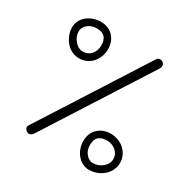

<svg xmlns="http://www.w3.org/2000/svg" viewBox="-163 -856 1049 1054"><g transform="rotate(30 361.5 -328.5)"><path d="M61 -591.3C61 -570.3 65.9 -549.8 76.2 -530.3C95.7 -490.7 132.3 -462.4 178.7 -462.4C246.6 -462.4 292.5 -520.5 292.5 -585C292.5 -617.2 282.7 -644 263.2 -665C243.2 -686 216.8 -696.8 183.6 -696.8C121.1 -696.8 61 -654.8 61 -591.3ZM585.9 -674.8C581.1 -678.7 575.2 -680.7 568.8 -680.7C566.9 -680.7 556.2 -682.6 547.9 -669.4L123.5 -5.4C121.1 -2 119.6 2 119.6 6.3C119.6 11.7 122.6 23.4 135.7 30.8C139.2 32.7 143.1 33.7 147 33.7C152.8 33.7 164.1 30.8 172.4 18.6L591.3 -636.7C594.7 -642.1 596.2 -647.9 596.2 -653.8C596.2 -656.2 597.7 -666.5 585.9 -674.8ZM103.5 -591.3C103.5 -607.4 111.3 -622.1 126.5 -635.3C141.6 -647.9 160.6 -654.3 183.6 -654.3C228 -654.3 250 -631.3 250 -585C250 -562 243.2 -543 230 -527.8C216.3 -512.7 199.2 -504.9 178.7 -504.9C158.7 -504.9 141.6 -513.7 126.5 -531.7C111.3 -549.3 103.5 -569.3 103.5 -591.3ZM532.7 40.5C553.7 40.5 573.7 35.6 593.8 25.9C632.8 5.9 661.6 -30.8 661.6 -77.1C661.6 -145.5 603 -191.9 538.6 -191.9C505.9 -191.9 479 -181.6 458 -161.6C437 -141.6 426.3 -114.7 426.3 -82C426.3 -19.5 469.7 40.5 532.7 40.5ZM532.7 -2.4C516.1 -2.4 501.5 -9.8 488.3 -24.9C475.1 -40 468.8 -59.1 468.8 -82C468.8 -126.5 492.2 -148.9 538.6 -148.9C561 -148.9 580.1 -142.1 595.7 -128.4C611.3 -114.7 619.1 -97.7 619.1 -77.1C619.1 -57.1 610.4 -40 592.8 -24.9C574.7 -9.8 554.7 -2.4 532.7 -2.4Z"/></g></svg>

Font: Mikhak Light
Style: Regular
Weight: 300
Designer: Amin Abedi
Version: Version 3.2